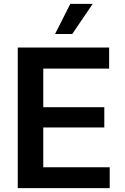

<svg xmlns="http://www.w3.org/2000/svg" viewBox="-20 -974 648 994"><path d="M72 0H548V-108H204V-314H520V-419H204V-619H545V-728H72ZM265 -798H354L460 -954H344Z"/></svg>

Font: Wafeq Semi Bold
Style: Regular
Weight: 600
Designer: Rasmus Andersson & Azza Alameddine
Foundry: Google & TypeTogether
Version: Version 3.000;January 28, 2025;FontCreator 15.0.0.3014 64-bi